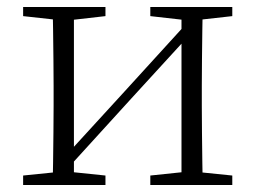

<svg xmlns="http://www.w3.org/2000/svg" viewBox="-20 -528 730 548"><path d="M46 0V-27L154 -38H175L281 -27V0ZM409 0V-27L514 -38H535L643 -27V0ZM130 0Q131 -24 131.5 -64.5Q132 -105 132.5 -148.5Q133 -192 133 -226V-283Q133 -316 132.5 -359.5Q132 -403 131.5 -443.5Q131 -484 130 -508H191V0ZM171 -45 141 -61H147L331 -262L516 -465L544 -447H538L354 -246ZM498 0V-508H559Q558 -484 557.5 -443.5Q557 -403 556.5 -359.5Q556 -316 556 -283V-226Q556 -192 556.5 -148.5Q557 -105 557.5 -64.5Q558 -24 559 0ZM46 -482V-508H281V-482L176 -470H155ZM409 -482V-508H643V-482L536 -470H515Z"/></svg>

Font: Noto Serif SC ExtraLight
Style: Regular
Weight: 200
Designer: Ryoko NISHIZUKA 西塚涼子 (kana & ideographs); Frank Grießhammer (Latin, Greek & Cyrillic); Wenlong ZHANG 张文龙 (bopomofo); San
Foundry: Adobe
Version: Version 2.002-H1;hotconv 1.1.0;makeotfexe 2.6.0